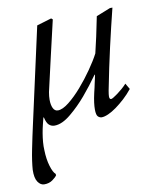

<svg xmlns="http://www.w3.org/2000/svg" viewBox="-76 -477 632 774"><g transform="rotate(-10 239.5 -90.0)"><path d="M449 -82Q433 -62 415 -45.5Q397 -29 379 -16Q361 -3 345 4Q329 11 318 11Q310 11 303 4.5Q296 -2 296 -25Q296 -37 298 -53Q300 -69 305 -91Q308 -103 310 -112Q312 -121 313.5 -128.5Q315 -136 317 -144Q319 -152 321 -163H319Q289 -121 258.5 -85Q228 -49 193 -20Q156 11 125 11Q112 11 102.5 2.5Q93 -6 88 -29H86Q83 -17 79 -1Q75 15 72 32.5Q69 50 67.5 68Q66 86 67 102Q68 139 76.5 167Q85 195 95 203L96 209Q91 217 77 227Q63 237 43 237Q28 237 17 221Q6 205 7 171Q8 156 11 134.5Q14 113 19 88.5Q24 64 29.5 37.5Q35 11 41 -15L126 -399L186 -417L192 -412Q175 -338 158 -265.5Q141 -193 126 -126Q123 -109 123 -95Q123 -74 129.5 -60.5Q136 -47 149 -47Q168 -47 194.5 -68Q221 -89 248 -120Q275 -151 299 -185.5Q323 -220 337 -247Q344 -276 352 -312Q360 -348 369 -394L427 -417H437Q418 -341 400 -262Q382 -183 364 -91Q361 -74 361 -67Q361 -55 368 -55Q371 -55 378.5 -59.5Q386 -64 395.5 -71Q405 -78 415.5 -87Q426 -96 435 -106Z"/></g></svg>

Font: Lucien Schoenschriftv CAT
Style: Regular
Weight: 400
Designer: Lucian Bernhard 1928
Foundry: CAT-Fonts Peter Wiegel
Version: Version 1.000